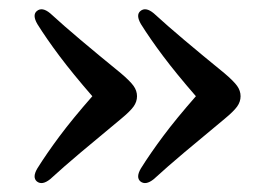

<svg xmlns="http://www.w3.org/2000/svg" viewBox="-20 -448 597 419"><path d="M505 -238Q505 -226 497.5 -215.5Q490 -205 470 -188.5Q418.5 -146 381.8 -115Q345 -84 315.5 -57Q298 -43 286.5 -52Q276 -61 287.5 -80.5Q307.5 -112.5 336 -150.8Q364.5 -189 407.5 -238Q364.5 -287.5 336 -325.5Q307.5 -363.5 287.5 -395.5Q276 -415.5 286.5 -424Q298 -433.5 315.5 -419Q345 -392 381.8 -361Q418.5 -330 470 -288Q490 -271 497.5 -260.5Q505 -250 505 -238ZM279 -238Q279 -226 271.5 -215.5Q264 -205 244 -188.5Q192.5 -146 155.8 -115Q119 -84 89.5 -57Q72 -43 60.5 -52Q50 -61 61.5 -80.5Q81.5 -112.5 110 -150.8Q138.5 -189 181.5 -238Q138.5 -287.5 110 -325.5Q81.5 -363.5 61.5 -395.5Q50 -415.5 60.5 -424Q72 -433.5 89.5 -419Q119 -392 155.8 -361Q192.5 -330 244 -288Q264 -271 271.5 -260.5Q279 -250 279 -238Z"/></svg>

Font: Fraunces 9pt Soft
Style: Regular
Weight: 400
Version: Version 1.000;[0bf87f6ff]